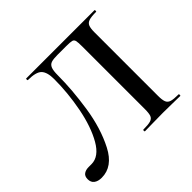

<svg xmlns="http://www.w3.org/2000/svg" viewBox="-154 -801 989 989"><g transform="rotate(-45 341.0 -306.5)"><path d="M7 -34Q7 -56 20.5 -65.5Q34 -75 55 -75H76Q131 -75 170.5 -144Q210 -213 230 -316.5Q250 -420 250 -521Q250 -571 230 -592Q210 -613 151 -613Q148 -613 148 -619Q148 -625 151 -625H648Q650 -625 650 -619Q650 -613 648 -613Q612 -613 595.5 -607.5Q579 -602 573 -588Q567 -574 567 -544V-81Q567 -51 573 -36.5Q579 -22 595.5 -17Q612 -12 648 -12Q650 -12 650 -6Q650 0 648 0Q615 0 595 -1L523 -2L446 -1Q426 0 391 0Q388 0 388 -6Q388 -12 391 -12Q427 -12 443.5 -17Q460 -22 465.5 -36Q471 -50 471 -81V-535Q471 -569 468 -580Q465 -591 454.5 -594Q444 -597 411 -597H350Q320 -597 305 -592Q290 -587 283.5 -571Q277 -555 277 -521Q277 -416 258.5 -294Q240 -172 192.5 -80Q145 12 64 12Q38 12 22.5 0.5Q7 -11 7 -34Z"/></g></svg>

Font: Cormorant SC SemiBold
Style: Regular
Weight: 600
Designer: Christian Thalmann (Catharsis Fonts)
Foundry: Catharsis Fonts
Version: Version 4.000